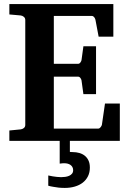

<svg xmlns="http://www.w3.org/2000/svg" viewBox="-20 -691 638 942"><path d="M420.9 130.9Q420.9 155.3 411.6 173.8Q402.3 192.4 386 205.1Q369.6 217.8 346.9 224.4Q324.2 231 297.9 231Q282.2 231 267.6 229.5Q252.9 228 241.7 225.6Q228.5 223.6 216.8 220.2V169.9Q228 172.4 239.3 174.3Q249 175.8 259.8 177Q270.5 178.2 279.8 178.2Q289.6 178.2 300 176.8Q310.5 175.3 319.1 171.6Q327.6 168 333.3 161.1Q338.9 154.3 338.9 144Q338.9 135.3 335.2 128.7Q331.5 122.1 325.4 117.9Q319.3 113.8 311.5 111.8Q303.7 109.9 294.9 109.9Q292 109.9 288.3 110.1Q284.7 110.4 281.2 110.8Q277.3 111.3 272.9 111.8V0H25.9V-50.8L81.1 -56.2Q89.8 -57.1 96.9 -62.7Q104 -68.4 104 -78.1V-592.8Q104 -602.5 96.9 -608.4Q89.8 -614.3 81.1 -615.2L25.9 -620.1V-670.9H536.1V-511.2H463.9L448.2 -594.2Q446.3 -601.6 441.7 -607.2Q437 -612.8 430.2 -612.8H244.1V-377.9H362.8Q369.6 -377.9 374.3 -384.3Q378.9 -390.6 379.9 -396L389.2 -463.9H451.2V-229H389.2L379.9 -296.9Q378.9 -302.2 374.3 -308.6Q369.6 -314.9 362.8 -314.9H244.1V-60.1H461.9Q468.3 -60.1 473.6 -66.9Q479 -73.7 480 -79.1L495.1 -183.1H567.9V0H322.8V54.2Q324.2 54.7 326.2 54.7Q328.6 55.2 336.9 55.2Q354 55.2 369.4 59.6Q384.8 64 396.2 73.2Q407.7 82.5 414.3 96.9Q420.9 111.3 420.9 130.9Z"/></svg>

Font: Charis SIL Afr
Style: Bold
Weight: 700
Foundry: SIL International
Version: Version 5.000